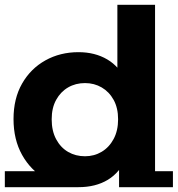

<svg xmlns="http://www.w3.org/2000/svg" viewBox="-22 -762 736 795"><path d="M-2 13V-53H303V13ZM550 13V-53H694V13ZM471 13V-110L474 -270L464 -429V-742H620V13ZM303 13Q227 13 166 -22Q105 -57 69.5 -120.5Q34 -184 34 -269Q34 -354 69.5 -416Q105 -478 166 -512Q227 -546 303 -546Q371 -546 422 -516Q473 -486 501 -425Q529 -364 529 -269Q529 -173 502 -110.5Q475 -48 424.5 -17.5Q374 13 303 13ZM330 -115Q368 -115 399 -133.5Q430 -152 448.5 -186.5Q467 -221 467 -268Q467 -315 448.5 -348.5Q430 -382 399 -400Q368 -418 330 -418Q291 -418 260 -400Q229 -382 210.5 -348.5Q192 -315 192 -268Q192 -220 210.5 -185.5Q229 -151 260 -133Q291 -115 330 -115Z"/></svg>

Font: Montserrat Underline Thin
Style: Bold
Weight: 700
Version: Version 9.000